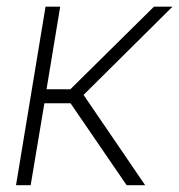

<svg xmlns="http://www.w3.org/2000/svg" viewBox="-20 -542 525 562"><path d="M26.9 0 113.3 -522.5H156.2L116.2 -280.8H186L430.7 -522.5H484.9L224.6 -264.2L404.8 0H350.6L186.5 -239.7H109.9L69.8 0Z"/></svg>

Font: Inter 28pt ExtraLight
Style: Italic
Weight: 250
Italic angle: -9.3988°
Designer: Rasmus Andersson
Foundry: rsms
Version: Version 4.001;git-66647c0bb